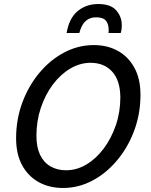

<svg xmlns="http://www.w3.org/2000/svg" viewBox="-20 -924 751 954"><path d="M60 -237Q60 -331 91 -414.5Q122 -498 176 -562.5Q230 -627 299.5 -663.5Q369 -700 446 -700Q514 -700 566 -671Q618 -642 648 -587Q678 -532 678 -453Q678 -359 647 -275.5Q616 -192 562 -127.5Q508 -63 439 -26.5Q370 10 293 10Q225 10 172.5 -19Q120 -48 90 -103Q60 -158 60 -237ZM161 -249Q161 -193 179 -155Q197 -117 230.5 -97.5Q264 -78 308 -78Q361 -78 409 -106.5Q457 -135 495 -185.5Q533 -236 555.5 -301.5Q578 -367 578 -441Q577 -525 537 -568.5Q497 -612 430 -612Q378 -612 329.5 -583.5Q281 -555 243 -504.5Q205 -454 183 -388.5Q161 -323 161 -249ZM585 -800Q585 -784 583.5 -775Q582 -766 580 -760H519Q520 -766 520 -768.5Q520 -771 520 -774Q520 -805 506 -821.5Q492 -838 457 -838Q426 -838 405.5 -819.5Q385 -801 374 -760H311Q323 -833 365.5 -868.5Q408 -904 468 -904Q530 -904 557.5 -872.5Q585 -841 585 -800Z"/></svg>

Font: Radio Canada
Style: Italic
Weight: 400
Italic angle: -12°
Designer: Charles Daoud, Etienne Aubert Bonn, Alexandre Saumier Demers, Jacques Le Bailly
Foundry: Radio-Canada
Version: Version 2.104;gftools[0.9.28.dev5+ged2979d]